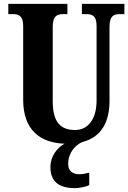

<svg xmlns="http://www.w3.org/2000/svg" viewBox="-20 -734 664 994"><path d="M369 240C386 240 425 234 442 224V160C423 165 405 168 390 168C357 168 333 152 333 115C333 54 373 15 407 1C505 -24 547 -103 547 -212V-596C547 -653 570 -661 602 -661H624V-714H404V-661H425C457 -661 480 -653 480 -600V-214C480 -112 432 -61 369 -61C296 -61 253 -98 253 -210V-596C253 -653 277 -661 308 -661H329V-714H23V-661H45C76 -661 100 -653 100 -600V-218C100 -61 187 5 314 10C274 31 241 78 241 130C241 206 284 240 369 240Z"/></svg>

Font: Noto Serif Devanagari ExtraCondensed ExtraBold
Style: Regular
Weight: 800
Width: 2
Designer: Universal Thirst, Indian Type Foundry and the Monotype Design Team
Foundry: Monotype Imaging Inc.
Version: Version 2.004